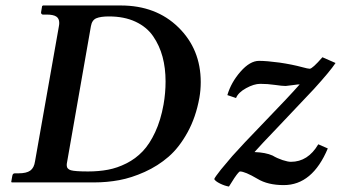

<svg xmlns="http://www.w3.org/2000/svg" viewBox="-20 -666 1245 701"><path d="M225.1 -75.2Q223.6 -68.4 223.6 -63Q223.6 -48.8 238.8 -44.4Q253.9 -40 301.8 -40Q340.8 -40 374.5 -46.4Q408.2 -52.7 441.7 -69.6Q475.1 -86.4 500.7 -113.3Q526.4 -140.1 546.6 -183.6Q566.9 -227.1 577.1 -284.2Q584.5 -326.2 584.5 -368.7Q584.5 -417.5 573.5 -458.5Q562.5 -499.5 539.3 -533.4Q516.1 -567.4 474.9 -586.7Q433.6 -606 377.9 -606Q347.7 -606 331.8 -599.4Q315.9 -592.8 312 -570.8ZM22.9 0 21 -2 24.9 -23.9Q26.4 -33.2 34.2 -33.2H47.9Q76.7 -33.2 90.6 -43.2Q104.5 -53.2 107.9 -77.1L194.8 -568.8Q196.3 -576.2 196.3 -582.5Q196.3 -598.6 185.3 -605.7Q174.3 -612.8 149.9 -612.8H136.2Q133.8 -612.8 131.6 -615.2Q129.4 -617.7 129.9 -621.1L133.8 -644L137.2 -646H420.9Q549.8 -646 631.3 -566.2Q712.9 -486.3 712.9 -366.2Q712.9 -336.9 708 -309.1Q695.3 -238.3 664.8 -182.9Q634.3 -127.4 595.5 -93.8Q556.6 -60.1 508.3 -38.3Q460 -16.6 415.3 -8.3Q370.6 0 324.2 0ZM1157.2 -457 1205.1 -436Q1185.1 -405.8 1126 -340.8L997.6 -205.1Q928.7 -133.3 909.2 -110.8Q949.7 -109.4 975.1 -98.1Q992.2 -87.9 1011.7 -81.5Q1031.2 -75.2 1042 -75.2Q1104.5 -75.2 1142.1 -139.2L1176.8 -124Q1120.6 9.8 1016.1 9.8Q957.5 9.8 919.9 -13.2Q874.5 -40 856 -40Q854.5 -40 849.6 -34.7Q844.7 -29.3 835.7 -16.1Q826.7 -2.9 815.9 15.1Q800.8 12.7 783.4 4.2Q766.1 -4.4 762.2 -12.2Q764.2 -18.6 786.6 -46.9L828.1 -96.2Q860.8 -133.3 946.3 -221.7Q1035.2 -313.5 1074.2 -357.9Q1070.3 -358.4 1048.6 -355.2Q1026.9 -352.1 1022.9 -352.1Q1010.3 -352.1 983.6 -356Q957 -359.9 930.2 -359.9Q907.2 -359.9 878.4 -344Q849.6 -328.1 841.8 -308.1L810.1 -318.8Q823.7 -365.2 858.2 -404.5Q892.6 -443.8 925.8 -443.8Q953.6 -443.8 1000.5 -437.5Q1046.9 -430.7 1083 -420.9Q1104.5 -415 1110.8 -415Q1120.6 -415 1157.2 -457Z"/></svg>

Font: Linux Libertine G
Style: Semibold Italic
Weight: 600
Italic angle: -11.5°
Designer: Philipp H. Poll
Foundry: Philipp H. Poll
Version: Version 5.1.1